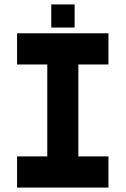

<svg xmlns="http://www.w3.org/2000/svg" viewBox="-20 -851 570 871"><path d="M57.5 0V-141.5H194.5V-558.5H57.5V-700H472V-558.5H335.5V-141.5H472V0ZM120.5 -71H409.5H265V-629.5H409.5H120.5H265V-71H120.5ZM212.5 -726V-831H318.5V-726ZM265 -771H264.5V-785H265Z"/></svg>

Font: Tourney Black
Style: Regular
Weight: 900
Version: Version 1.015